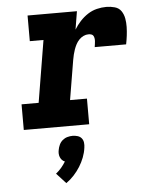

<svg xmlns="http://www.w3.org/2000/svg" viewBox="-55 -584 711 895"><g transform="rotate(-5 300.0 -137.0)"><path d="M43 0V-120H123L171 -410H107V-530H338L324 -445Q336 -465 352.5 -483Q369 -501 389 -514Q409 -527 431.5 -532.5Q454 -538 476 -538Q496 -538 515.5 -532.5Q535 -527 545.5 -511.5Q556 -496 559.5 -476.5Q563 -457 562.5 -436.5Q562 -416 559.5 -396Q557 -376 553 -356H406Q407 -363 408 -369.5Q409 -376 409.5 -383Q410 -390 409 -396.5Q408 -403 405 -408.5Q402 -414 395.5 -416Q389 -418 382 -418Q370 -418 358.5 -412.5Q347 -407 338 -397.5Q329 -388 323 -376.5Q317 -365 313 -353.5Q309 -342 306 -330Q303 -318 301 -306L270 -120H349V0ZM219 264 175 216Q189 205 200.5 191.5Q212 178 221 163Q213 160 207.5 154Q202 148 199 140.5Q196 133 195.5 124.5Q195 116 197 107Q199 95 204.5 83Q210 71 220 62.5Q230 54 242.5 50.5Q255 47 267 47Q279 47 290.5 50.5Q302 54 309 62.5Q316 71 317.5 83Q319 95 317 107Q314 130 305.5 152Q297 174 284.5 194Q272 214 255.5 232Q239 250 219 264Z"/></g></svg>

Font: Iosevka Slab HvExObl
Style: Regular
Weight: 900
Width: 7
Italic angle: -9°
Monospace: yes
Designer: Belleve Invis
Foundry: Belleve Invis
Version: Version 11.1.1; ttfautohint (v1.8.3)